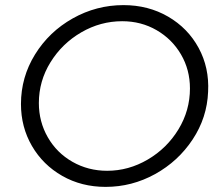

<svg xmlns="http://www.w3.org/2000/svg" viewBox="-20 -725 859 751"><path d="M794 -366Q790 -265 733.5 -179.5Q677 -94 586.5 -44Q496 6 393 6Q299 6 223.5 -37Q148 -80 105 -154Q62 -228 62 -318Q62 -423 117 -512Q172 -601 264.5 -653Q357 -705 463 -705Q560 -705 637.5 -660Q715 -615 757 -537.5Q799 -460 794 -366ZM132 -322Q132 -249 167 -188Q202 -127 263.5 -92Q325 -57 399 -57Q483 -57 558 -101Q633 -145 678 -219Q723 -293 723 -379Q723 -452 688 -512Q653 -572 592.5 -607Q532 -642 458 -642Q373 -642 298 -598.5Q223 -555 177.5 -481.5Q132 -408 132 -322Z"/></svg>

Font: Gontserrat Light
Style: Italic
Weight: 300
Italic angle: -11.3°
Designer: Julieta Ulanovsky
Foundry: Julieta Ulanovsky
Version: Version 6.001